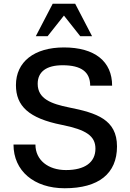

<svg xmlns="http://www.w3.org/2000/svg" viewBox="-20 -990 695 1024"><path d="M52 -219C52 -79 161 14 325 14C506 14 604 -64 604 -209C604 -353 494 -388 348 -417C255 -436 181 -462 181 -543C181 -608 228 -642 314 -642C414 -642 461 -606 461 -533H578C578 -663 485 -737 321 -737C162 -737 65 -660 65 -536C65 -425 133 -359 310 -324C441 -298 489 -264 489 -197C489 -124 432 -83 332 -83C237 -83 169 -136 169 -219ZM171 -797H234L321 -907L408 -797H471L381 -970H261Z"/></svg>

Font: Perun Medium
Style: Regular
Weight: 500
Foundry: Copyright (c) Stefan Peev, Context Ltd, 2016
Version: Version 1.089